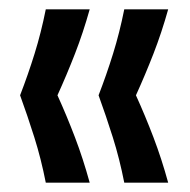

<svg xmlns="http://www.w3.org/2000/svg" viewBox="-20 -470 407 411"><path d="M78 -79Q68 -130 53.5 -176Q39 -222 23 -266Q40 -310 54 -355Q68 -400 78 -450H172Q158 -400 140.5 -355Q123 -310 103 -266Q123 -222 140.5 -176Q158 -130 172 -79ZM246 -79Q236 -130 221.5 -176Q207 -222 191 -266Q208 -310 222 -355Q236 -400 246 -450H340Q326 -400 308.5 -355Q291 -310 271 -266Q291 -222 308.5 -176Q326 -130 340 -79Z"/></svg>

Font: Bricolage Grotesque 24pt Condensed
Style: Regular
Weight: 400
Width: 3
Designer: Mathieu Triay
Foundry: Atelier Triay
Version: Version 1.001;gftools[0.9.33.dev8+g029e19f]